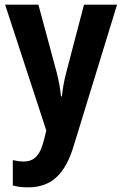

<svg xmlns="http://www.w3.org/2000/svg" viewBox="-20 -565 524 825"><path d="M2 -545 179 -4 170 32C154 99 130 129 81 129C65 129 48 126 35 123V232C53 237 74 240 100 240C200 240 259 185 296 64L483 -545H341L265 -255C255 -217 249 -182 246 -151H242C239 -185 232 -221 223 -256L145 -545Z"/></svg>

Font: Noto Sans Display SemiCondensed
Style: Bold
Weight: 700
Width: 4
Designer: Monotype Design Team
Foundry: Monotype Imaging Inc.
Version: Version 1.900